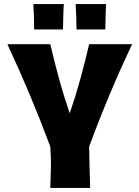

<svg xmlns="http://www.w3.org/2000/svg" viewBox="-20 -919 682 939"><path d="M416 -202Q417 -151 418 -101Q419 -51 421 0H226Q228 -51 229 -101Q230 -151 226 -202Q131 -457 16 -703H226Q246 -617 269 -533Q292 -449 321 -365Q350 -449 373 -533Q396 -617 416 -703H626Q510 -457 416 -202ZM499 -899Q497 -868 496.5 -837.5Q496 -807 495 -775H354Q354 -807 353 -837.5Q352 -868 350 -899ZM292 -899Q290 -868 289.5 -837.5Q289 -807 288 -775H147Q147 -807 146 -837.5Q145 -868 143 -899Z"/></svg>

Font: CAT Rhythmus
Style: Regular
Weight: 400
Designer: Peter Wiegel nach alter Vorlage
Foundry: Peter Wiegel
Version: 1.000